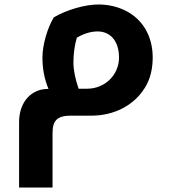

<svg xmlns="http://www.w3.org/2000/svg" viewBox="-20 -515 755 855"><path d="M65 28V320H214V77C214 22 235 0 295 0H387C488 0 576 -45 625 -124C649 -162 660 -208 660 -259C660 -352 617 -427 542 -466C505 -485 463 -495 418 -495C361 -495 280 -473 220 -438C192 -393 169 -317 169 -258C169 -208 178 -162 196 -119H193C118 -119 65 -59 65 28ZM307 -237C307 -275 312 -312 322 -347C354 -366 385 -375 415 -375C472 -375 510 -331 510 -259C510 -182 448 -120 368 -120H330C315 -164 307 -203 307 -237Z"/></svg>

Font: Noto Kufi Arabic
Style: Bold
Weight: 700
Designer: Monotype Design Team, David Williams, Khaled Hosny
Foundry: Google LLC
Version: Version 2.109